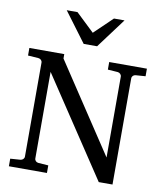

<svg xmlns="http://www.w3.org/2000/svg" viewBox="-97 -994 915 1073"><g transform="rotate(10 360.5 -457.5)"><path d="M636 -624 692 -628V-671H478V-628L535 -624C546 -623 556 -613 556 -602V-143L223 -646V-671H25V-628L84 -624C96 -623 106 -614 106 -602V-69C106 -57 96 -48 84 -47L27 -43V0H243V-43L186 -47C174 -48 165 -57 165 -69V-560L537 0H615V-602C615 -614 624 -623 636 -624ZM396 -746 522 -915H462L359 -816L255 -915H194L320 -746Z"/></g></svg>

Font: Veleka
Style: Regular
Weight: 400
Designer: Stefan Peev, Context Ltd, 2016; SIL International, 1997-2014.
Foundry: Stefan Peev, Context Ltd, 2016
Version: Version 1.000